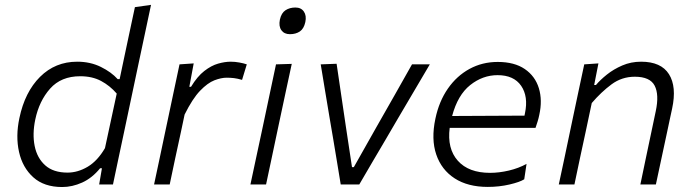

<svg xmlns="http://www.w3.org/2000/svg" viewBox="-20 -761 2857 792"><path d="M236.5 10.5Q162 10.5 117.5 -29.5Q73 -69.5 58.5 -134.2Q44 -199 60 -274Q82.5 -381.5 145.2 -444Q208 -506.5 298.5 -506.5Q352.5 -506.5 396 -485Q439.5 -463.5 465.5 -434.5H473.5L486 -494Q499 -556 511.8 -615.8Q524.5 -675.5 536.5 -731.5L603 -741Q590 -680.5 577.2 -619.5Q564.5 -558.5 550.5 -494L492.5 -219.5Q479.5 -157.5 468.5 -106.8Q457.5 -56 446 0H389L400.5 -67H393Q360 -26.5 319 -8Q278 10.5 236.5 10.5ZM258.5 -49Q301 -49 341.8 -73.2Q382.5 -97.5 413 -150L461.5 -375Q433.5 -407.5 397 -427Q360.5 -446.5 311 -446.5Q232 -446.5 186.8 -395.5Q141.5 -344.5 125.5 -268Q113 -208.5 123 -158.8Q133 -109 166.5 -79Q200 -49 258.5 -49Z M615.5 0Q627.5 -55.5 638.2 -106.5Q649 -157.5 662 -219.5L672.5 -269Q682.5 -316.5 694.8 -374.5Q707 -432.5 720.5 -495.5L779 -499.5L761 -403H768Q794 -446 822.8 -468.2Q851.5 -490.5 879.5 -498.5Q907.5 -506.5 931.5 -506.5Q949.5 -506.5 967.2 -503.2Q985 -500 998 -495.5L978.5 -431.5Q960 -437 945 -438.8Q930 -440.5 915 -440.5Q892.5 -440.5 864.5 -429.8Q836.5 -419 805.2 -386.5Q774 -354 741.5 -288.5L726.5 -217.5Q713.5 -158 702.5 -106.8Q691.5 -55.5 680 0Z M1013 0Q1025 -55.5 1035.8 -106.8Q1046.5 -158 1060 -219.5L1070.5 -269Q1084.5 -334.5 1095.5 -387.2Q1106.5 -440 1118.5 -495.5L1183.5 -497.5Q1171 -441 1160 -388.5Q1149 -336 1134.5 -269L1124 -219.5Q1111 -158 1100.2 -106.8Q1089.5 -55.5 1077.5 0ZM1176 -620Q1152.5 -620 1140.8 -636.2Q1129 -652.5 1134.5 -680Q1140.5 -707.5 1157.8 -718.8Q1175 -730 1198.5 -730Q1222 -730 1233.5 -713.2Q1245 -696.5 1239.5 -670Q1233.5 -642.5 1216.8 -631.2Q1200 -620 1176 -620Z M1385.5 0Q1378 -46.5 1370 -94.2Q1362 -142 1354.5 -187.5L1339.5 -275.5Q1330.5 -330 1321 -386.2Q1311.5 -442.5 1303 -495.5L1368.5 -498Q1378 -432.5 1387.5 -369Q1397 -305.5 1407 -237L1432 -71.5H1439.5L1533.5 -238Q1571.5 -304 1607.5 -368Q1643.5 -432 1679.5 -495.5H1753Q1688.5 -385.5 1622.5 -274L1570.5 -185Q1543 -138.5 1516 -92.5Q1489 -46.5 1462 0Z M1992 10Q1910 10 1855.5 -25.2Q1801 -60.5 1779.5 -123.8Q1758 -187 1776 -271.5Q1791 -343 1827.5 -395.5Q1864 -448 1916.8 -476.8Q1969.5 -505.5 2033 -505.5Q2102 -505.5 2144.8 -476.2Q2187.5 -447 2202.8 -397.2Q2218 -347.5 2204.5 -287Q2202 -274 2197.5 -259.5Q2193 -245 2189 -233.5H1835Q1824 -148 1868.5 -98Q1913 -48 2001.5 -48Q2039 -48 2079.2 -57.5Q2119.5 -67 2152 -85L2142.5 -21.5Q2124.5 -10 2082 0Q2039.5 10 1992 10ZM2032.5 -451Q1971 -451 1919.5 -410Q1868 -369 1845 -282.5L2143.5 -284Q2144.5 -289.5 2145.5 -294Q2160 -363 2129.8 -407Q2099.5 -451 2032.5 -451Z M2285 0Q2297 -56 2308 -107.5Q2319 -159 2331.5 -219.5L2342 -269.5Q2352 -316.5 2364.2 -374.5Q2376.5 -432.5 2390 -495.5L2448.5 -499.5L2431 -410.5H2438.5Q2455.5 -431 2483.2 -453.2Q2511 -475.5 2547 -491Q2583 -506.5 2624.5 -506.5Q2707 -506.5 2739.5 -455Q2772 -403.5 2752.5 -313Q2748 -292 2743.2 -270Q2738.5 -248 2732.5 -219.5Q2719.5 -159 2708.5 -107.5Q2697.5 -56 2685.5 0H2621.5Q2633 -56 2643.8 -107Q2654.5 -158 2667 -217L2685 -302.5Q2699.5 -370.5 2680.5 -407.5Q2661.5 -444.5 2598.5 -444.5Q2545 -444.5 2502.5 -413Q2460 -381.5 2421 -336L2396 -218Q2383 -158 2372 -106.8Q2361 -55.5 2349.5 0Z"/></svg>

Font: Commissioner Light
Style: Italic
Weight: 300
Italic angle: -12°
Designer: Kostas Bartsokas
Foundry: Kostas Bartsokas
Version: Version 1.000; ttfautohint (v1.8.3)